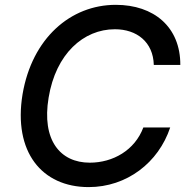

<svg xmlns="http://www.w3.org/2000/svg" viewBox="-20 -757 775 787"><path d="M610.4 -490.8H719.1C719.8 -646.3 610.8 -737.2 454.5 -737.2C269.2 -737.2 111.2 -600.1 72.4 -370.4C33.7 -134.6 151.3 9.9 343.4 9.9C499.6 9.9 629.6 -90.2 677.6 -234.4H567.5C532.7 -141.3 443.2 -90.2 348 -90.2C226.6 -90.2 150.2 -182.5 179.3 -356.9C208.8 -536.6 322.1 -637.1 451 -637.1C540.5 -637.1 608 -584.9 610.4 -490.8Z"/></svg>

Font: Magic Ui Pro Medium
Style: Italic
Weight: 500
Italic angle: -9.39999°
Designer: Stefan Endress, Andreas Faust
Version: Version 1.000;FEAKit 1.0